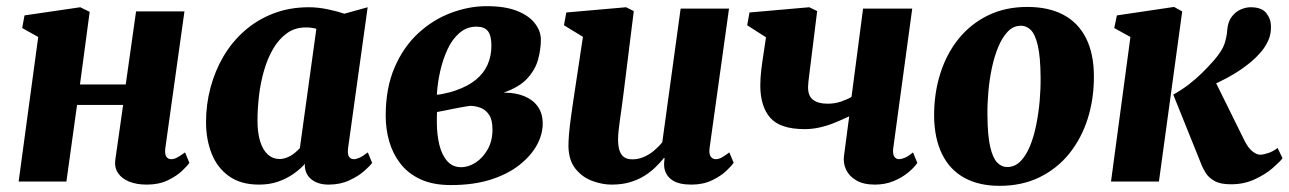

<svg xmlns="http://www.w3.org/2000/svg" viewBox="-20 -589 4182 623"><path d="M516.5 -109Q514 -89.5 519.5 -81Q525 -72.5 535.5 -72.5Q544 -72.5 552.8 -76.8Q561.5 -81 580.5 -94.5L594.5 -60.5Q589 -52 571.2 -35Q553.5 -18 524.5 -4Q495.5 10 456.5 10Q423 10 399 0.2Q375 -9.5 363 -27.5Q351 -45.5 354 -69.5L379.5 -248.5H230L195.5 0H40.5L104 -469L52 -498L59.5 -539L240.5 -565.5L271 -550.5L239.5 -315H388L421.5 -552H578.5Z M1109.5 -109Q1107 -89.5 1112.2 -81Q1117.5 -72.5 1128.5 -72.5Q1135.5 -72.5 1146 -77Q1156.5 -81.5 1173.5 -94.5L1187.5 -60.5Q1181.5 -51.5 1162.2 -34.5Q1143 -17.5 1113.5 -3.8Q1084 10 1046 10Q1014 10 992.8 -5.2Q971.5 -20.5 969 -49.5L969.5 -57.5Q954.5 -40.5 932.5 -25Q910.5 -9.5 882.8 0.2Q855 10 820.5 10Q761 10 722.8 -17.5Q684.5 -45 666.5 -91.2Q648.5 -137.5 648.5 -192.5Q648.5 -250 663 -304.5Q677.5 -359 705.2 -406.2Q733 -453.5 773.8 -489.2Q814.5 -525 867 -545.2Q919.5 -565.5 982.5 -565.5Q1011.5 -565.5 1043.8 -558.8Q1076 -552 1097.5 -544.5L1173 -565.5ZM1006.5 -495.5Q998.5 -498 989.8 -499Q981 -500 972 -500Q937.5 -500 911.5 -481.5Q885.5 -463 867 -431.8Q848.5 -400.5 837 -361Q825.5 -321.5 820.5 -279.2Q815.5 -237 815.5 -197Q815.5 -158 824.2 -130Q833 -102 849.2 -87.5Q865.5 -73 887.5 -73Q896.5 -73 905.2 -75.8Q914 -78.5 922.5 -83.2Q931 -88 938.5 -94.5Q946 -101 953 -108.5Z M1443.5 11.5Q1385 11.5 1344.5 -7.2Q1304 -26 1279 -58.5Q1254 -91 1242.8 -130.8Q1231.5 -170.5 1231.5 -213Q1231.5 -303.5 1260.5 -370.5Q1289.5 -437.5 1337.5 -481.5Q1385.5 -525.5 1443.5 -547.2Q1501.5 -569 1559 -569Q1620 -569 1658.8 -553.2Q1697.5 -537.5 1716.2 -512.5Q1735 -487.5 1735 -460.5Q1735 -429 1726 -396Q1717 -363 1691 -334.5Q1665 -306 1614 -288.5Q1654 -288.5 1682.2 -276.5Q1710.5 -264.5 1725.8 -242.2Q1741 -220 1741 -188Q1741 -153 1722 -118.2Q1703 -83.5 1665.5 -53.8Q1628 -24 1572.2 -6.2Q1516.5 11.5 1443.5 11.5ZM1476 -46.5Q1500.5 -46.5 1523.8 -61.8Q1547 -77 1562.5 -104.5Q1578 -132 1578 -168.5Q1578 -200 1567 -216.5Q1556 -233 1539.2 -239.2Q1522.5 -245.5 1505 -245.5Q1497 -244.5 1488.8 -243Q1480.5 -241.5 1471.8 -240Q1463 -238.5 1453.5 -236.5Q1439 -233.5 1425.5 -230.8Q1412 -228 1398 -225.5Q1397.5 -217 1397.5 -208.2Q1397.5 -199.5 1397.5 -191.5Q1397.5 -152.5 1405.5 -119.5Q1413.5 -86.5 1431 -66.5Q1448.5 -46.5 1476 -46.5ZM1397.5 -281.5Q1408.5 -282.5 1418.8 -284.8Q1429 -287 1439 -289.5Q1449 -292 1458.5 -295.5Q1498 -309 1523.8 -330Q1549.5 -351 1562 -379Q1574.5 -407 1574.5 -440.5Q1574.5 -474 1563 -488.2Q1551.5 -502.5 1526 -502.5Q1494.5 -502.5 1470.8 -482Q1447 -461.5 1431.8 -428.2Q1416.5 -395 1408 -356.5Q1399.5 -318 1397.5 -281.5Z M1964.5 10Q1934.5 10 1902.2 -1.8Q1870 -13.5 1847.8 -40.8Q1825.5 -68 1824.5 -114Q1824.5 -131.5 1826.2 -152.5Q1828 -173.5 1831 -196.5Q1834 -219.5 1837.5 -243.5Q1841 -267.5 1844.5 -290.5L1871.5 -469.5L1810 -507L1817.5 -548.5L2011.5 -565.5L2036.5 -553L2003.5 -288Q2001 -266.5 1997.8 -244.2Q1994.5 -222 1991.8 -201.8Q1989 -181.5 1987.2 -165Q1985.5 -148.5 1985.5 -137.5Q1985.5 -114 1990.5 -99.8Q1995.5 -85.5 2005.5 -78.8Q2015.5 -72 2032 -72Q2051.5 -72 2069.2 -79.8Q2087 -87.5 2102.2 -100.2Q2117.5 -113 2129 -127.5L2188.5 -561H2345.5L2282.5 -109Q2280 -90 2286 -81.2Q2292 -72.5 2302.5 -72.5Q2311 -72.5 2319.8 -76.8Q2328.5 -81 2346.5 -94.5L2360.5 -61Q2355 -52 2337.2 -35Q2319.5 -18 2290.5 -4Q2261.5 10 2223.5 10Q2183 10 2162 -4Q2141 -18 2136 -42.5Q2135.5 -45.5 2135 -49.5Q2134.5 -53.5 2134.8 -57.8Q2135 -62 2135.5 -66.8Q2136 -71.5 2136.5 -75.5L2134.5 -76.5Q2122 -61 2106.2 -45.8Q2090.5 -30.5 2069.8 -17.8Q2049 -5 2023.2 2.5Q1997.5 10 1964.5 10Z M2631.5 -553 2603 -323Q2603 -320.5 2602.8 -317.5Q2602.5 -314.5 2602.2 -311.5Q2602 -308.5 2602 -305.5Q2602 -277 2618.8 -264.8Q2635.5 -252.5 2665 -252.5Q2689 -252.5 2709.2 -259.5Q2729.5 -266.5 2743 -274.5L2780.5 -561H2940L2878.5 -109Q2876 -91 2881.2 -81.8Q2886.5 -72.5 2897.5 -72.5Q2904.5 -72.5 2915.2 -76.8Q2926 -81 2942.5 -94.5L2956.5 -60.5Q2947 -46 2927.2 -29.5Q2907.5 -13 2879.8 -1.5Q2852 10 2819 10Q2782 10 2758.8 -3.5Q2735.5 -17 2725.5 -38.2Q2715.5 -59.5 2718.5 -82.5L2735.5 -211.5Q2713 -201 2689.5 -191.2Q2666 -181.5 2641.2 -175.8Q2616.5 -170 2591 -170Q2511.5 -170 2479.2 -207Q2447 -244 2447 -312Q2447 -323.5 2447.8 -335.8Q2448.5 -348 2450 -361Q2451.5 -374 2453.5 -387.5L2465.5 -468L2404.5 -507L2412 -548.5L2606 -565.5Z M3313.5 -566.5Q3382.5 -566.5 3430.5 -541Q3478.5 -515.5 3503.8 -465.5Q3529 -415.5 3529.5 -343Q3530 -270 3509.8 -205.2Q3489.5 -140.5 3450 -91.2Q3410.5 -42 3353.5 -14Q3296.5 14 3223.5 14Q3156.5 14 3109.2 -12Q3062 -38 3037 -88.5Q3012 -139 3011 -211Q3010.5 -285 3030.8 -349.5Q3051 -414 3090.2 -462.8Q3129.5 -511.5 3185.8 -539Q3242 -566.5 3313.5 -566.5ZM3293 -505.5Q3268.5 -505.5 3250.5 -487Q3232.5 -468.5 3219.5 -437.5Q3206.5 -406.5 3198.5 -368.8Q3190.5 -331 3187 -291Q3183.5 -251 3184 -215.5Q3184.5 -149 3193 -112.5Q3201.5 -76 3215.8 -61.5Q3230 -47 3248 -47Q3272.5 -47 3290.8 -65.2Q3309 -83.5 3321.8 -114.2Q3334.5 -145 3342.2 -183.2Q3350 -221.5 3353.5 -261.5Q3357 -301.5 3356.5 -338.5Q3356 -405 3347.5 -441.2Q3339 -477.5 3325 -491.5Q3311 -505.5 3293 -505.5Z M3585 0 3648 -469 3595.5 -498 3604 -539 3789.5 -566.5 3816 -552 3740.5 0ZM3974 9Q3939.5 9 3920.5 -2Q3901.5 -13 3892.8 -27.2Q3884 -41.5 3880 -51L3787 -282Q3814 -297 3836.8 -314.5Q3859.5 -332 3879.5 -351.5Q3899.5 -371 3917.5 -391.5Q3945.5 -423.5 3953 -446.2Q3960.5 -469 3962 -490Q3964 -518 3976.5 -534.5Q3989 -551 4005.8 -558.2Q4022.5 -565.5 4038 -565.5Q4073.5 -565.5 4088.5 -547Q4103.5 -528.5 4104 -504Q4104.5 -477 4095.2 -457.5Q4086 -438 4075 -424.5Q4058 -403.5 4035 -384.8Q4012 -366 3986 -350.2Q3960 -334.5 3934 -322.2Q3908 -310 3884.5 -301L3909.5 -352.5L4018.5 -132Q4029.5 -110 4043.2 -98.5Q4057 -87 4069.5 -87Q4079 -87 4095.5 -92.5Q4112 -98 4125.5 -109L4141.5 -75.5Q4132.5 -63.5 4109 -43.2Q4085.5 -23 4051 -7Q4016.5 9 3974 9Z"/></svg>

Font: Merriweather 24pt Black
Style: Italic
Weight: 900
Italic angle: -7.8°
Designer: Eben Sorkin
Foundry: Eben Sorkin
Version: Version 2.101